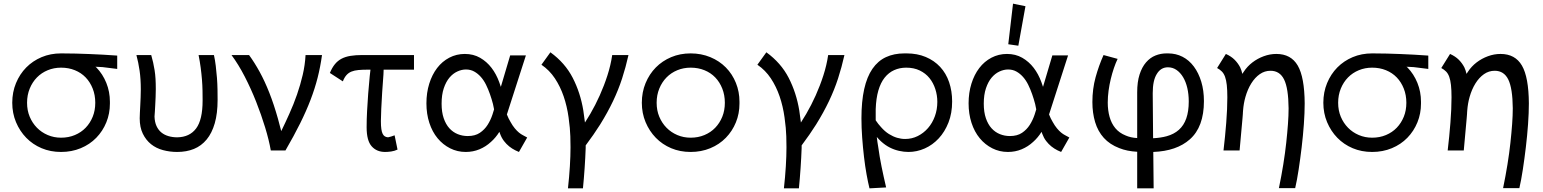

<svg xmlns="http://www.w3.org/2000/svg" viewBox="-20 -823 8436 1050"><path d="M314 8Q256 8 207.5 -12.5Q159 -33 123.5 -69.5Q88 -106 67.5 -155Q47 -204 47 -261Q47 -319 67.5 -368.5Q88 -418 123.5 -454Q159 -490 207.5 -510.5Q256 -531 314 -531Q315 -531 316 -531Q357 -531 394.5 -530Q432 -529 469 -527.5Q506 -526 543.5 -524Q581 -522 621 -519V-446Q594 -449 577 -451.5Q560 -454 541 -456Q524 -457 502 -458Q504 -456 507 -454Q542 -418 561.5 -369.5Q581 -321 581 -267Q581 -264 581 -261Q581 -258 581 -256Q581 -202 561.5 -154Q542 -106 506.5 -69.5Q471 -33 421.5 -12.5Q372 8 314 8ZM314 -70Q355 -70 389.5 -84.5Q424 -99 448.5 -124.5Q473 -150 487 -184.5Q501 -219 501 -261Q501 -303 487 -338.5Q473 -374 448.5 -399.5Q424 -425 389.5 -439Q355 -453 314 -453Q275 -453 241 -439Q207 -425 182 -399.5Q157 -374 142.5 -338.5Q128 -303 128 -261Q128 -219 142.5 -184.5Q157 -150 182 -124.5Q207 -99 241 -84.5Q275 -70 314 -70Z M744 -176Q744 -188 745 -206Q746 -224 747 -245Q748 -266 749 -289Q750 -312 750 -334Q750 -391 743.5 -436Q737 -481 726 -522H807Q813 -501 817.5 -481Q822 -461 825.5 -439Q829 -417 830.5 -392Q832 -367 832 -336Q832 -314 831 -292Q830 -270 829 -250Q828 -230 827 -213.5Q826 -197 825 -186Q826 -155 836 -133.5Q846 -112 862.5 -98.5Q879 -85 901.5 -78.5Q924 -72 949 -72Q1017 -73 1052.5 -120.5Q1088 -168 1088 -273Q1088 -276 1088 -279Q1088 -300 1087.5 -328Q1087 -356 1084.5 -387.5Q1082 -419 1077.5 -453Q1073 -487 1066 -522H1150Q1156 -495 1160 -462.5Q1164 -430 1166.5 -397Q1169 -364 1169.5 -333Q1170 -302 1170 -277Q1170 -203 1154.5 -149Q1139 -95 1110 -60Q1081 -25 1040.5 -8.5Q1000 8 949 8Q909 8 871.5 -2Q834 -12 806 -34.5Q778 -57 761 -92Q744 -127 744 -176Z M1461 0Q1451 -57 1430 -126Q1409 -195 1381 -266Q1353 -337 1318.5 -404Q1284 -471 1246 -522H1342Q1372 -481 1400 -430Q1428 -379 1453 -315.5Q1478 -252 1500 -174Q1509 -141 1518 -106Q1541 -153 1562 -200Q1586 -253 1604.5 -306.5Q1623 -360 1635.5 -413.5Q1648 -467 1651 -522H1741Q1732 -457 1717 -398Q1702 -339 1678.5 -277.5Q1655 -216 1621.5 -148.5Q1588 -81 1541 0Z M2086 8Q2040 8 2012.5 -23Q1985 -54 1985 -127Q1985 -170 1987.5 -216.5Q1990 -263 1993.5 -310.5Q1997 -358 2002 -407Q2004 -424 2006 -442H1992Q1962 -442 1940 -440Q1918 -438 1902 -431.5Q1886 -425 1874.5 -412Q1863 -399 1855 -378L1784 -424Q1796 -453 1811.5 -472Q1827 -491 1848 -502Q1869 -513 1897 -517.5Q1925 -522 1961 -522H2244V-442H2078Q2077 -429 2077 -416Q2073 -367 2070 -318.5Q2067 -270 2065 -227.5Q2063 -185 2063 -161Q2063 -134 2065.5 -117Q2068 -100 2073 -90.5Q2078 -81 2085 -77Q2092 -73 2102 -72Q2110 -74 2119.5 -76.5Q2129 -79 2138 -83L2154 -5Q2137 3 2119 5.5Q2101 8 2086 8Z M2818 8 2798 -1Q2780 -10 2764.5 -22.5Q2749 -35 2736 -52Q2723 -69 2715 -91Q2713 -96 2711 -102Q2691 -70 2665 -47Q2637 -21 2602 -6.5Q2567 8 2527 8Q2481 8 2441.5 -12Q2402 -32 2373 -67Q2344 -102 2328 -151Q2312 -200 2312 -258Q2312 -316 2327.5 -365.5Q2343 -415 2370.5 -451Q2398 -487 2437 -507.5Q2476 -528 2522 -528Q2569 -528 2605.5 -507Q2642 -486 2668 -452Q2694 -418 2710 -374Q2715 -361 2719 -348L2770 -520H2856L2752 -197Q2761 -174 2772 -156Q2783 -136 2795 -121.5Q2807 -107 2818 -98Q2829 -89 2839 -84L2863 -71ZM2673 -196Q2677 -211 2682 -225Q2679 -239 2676 -254Q2669 -281 2659.5 -308Q2650 -335 2638 -359.5Q2626 -384 2609.5 -402.5Q2593 -421 2573 -432Q2553 -443 2528 -443Q2505 -443 2481 -432Q2457 -421 2438 -398.5Q2419 -376 2407 -340.5Q2395 -305 2395 -256Q2395 -210 2406.5 -176.5Q2418 -143 2437.5 -121.5Q2457 -100 2483 -89.5Q2509 -79 2538 -79Q2578 -79 2604 -96.5Q2630 -114 2646.5 -140Q2663 -166 2673 -196Z M3086 207Q3093 144 3096.5 86.5Q3100 29 3100 -18Q3100 -36 3099 -77.5Q3098 -119 3089.5 -180.5Q3081 -242 3062.5 -296Q3044 -350 3014.5 -394.5Q2985 -439 2941 -469L2990 -537Q3070 -479 3112 -397.5Q3154 -316 3170 -219Q3175 -186 3179 -153Q3193 -175 3208 -200Q3236 -248 3260 -301.5Q3284 -355 3302 -411Q3320 -467 3328 -522H3417Q3402 -455 3382 -393.5Q3362 -332 3332.5 -270Q3303 -208 3262 -142Q3228 -88 3183 -28Q3183 -21 3183 -14Q3179 95 3168 207Z M3757 8Q3699 8 3650.5 -12.5Q3602 -33 3566.5 -69.5Q3531 -106 3510.5 -155Q3490 -204 3490 -261Q3490 -319 3510.5 -368.5Q3531 -418 3566.5 -454Q3602 -490 3650.5 -510.5Q3699 -531 3757 -531Q3815 -531 3864.5 -510.5Q3914 -490 3949.5 -454Q3985 -418 4004.5 -369.5Q4024 -321 4024 -267Q4024 -264 4024 -261Q4024 -258 4024 -256Q4024 -202 4004.5 -154Q3985 -106 3949.5 -69.5Q3914 -33 3864.5 -12.5Q3815 8 3757 8ZM3757 -70Q3798 -70 3832.5 -84.5Q3867 -99 3891.5 -124.5Q3916 -150 3930 -184.5Q3944 -219 3944 -261Q3944 -303 3930 -338.5Q3916 -374 3891.5 -399.5Q3867 -425 3832.5 -439Q3798 -453 3757 -453Q3718 -453 3684 -439Q3650 -425 3625 -399.5Q3600 -374 3585.5 -338.5Q3571 -303 3571 -261Q3571 -219 3585.5 -184.5Q3600 -150 3625 -124.5Q3650 -99 3684 -84.5Q3718 -70 3757 -70Z M4267 207Q4274 144 4277.5 86.5Q4281 29 4281 -18Q4281 -36 4280 -77.5Q4279 -119 4270.5 -180.5Q4262 -242 4243.5 -296Q4225 -350 4195.5 -394.5Q4166 -439 4122 -469L4171 -537Q4251 -479 4293 -397.5Q4335 -316 4351 -219Q4356 -186 4360 -153Q4374 -175 4389 -200Q4417 -248 4441 -301.5Q4465 -355 4483 -411Q4501 -467 4509 -522H4598Q4583 -455 4563 -393.5Q4543 -332 4513.5 -270Q4484 -208 4443 -142Q4409 -88 4364 -28Q4364 -21 4364 -14Q4360 95 4349 207Z M4735 207Q4727 175 4719 130.5Q4711 86 4705 35Q4699 -16 4695 -70.5Q4691 -125 4691 -176Q4691 -268 4706 -335.5Q4721 -403 4751 -446.5Q4781 -490 4825 -510.5Q4869 -531 4926 -531Q4929 -531 4932 -531Q4935 -531 4938 -531Q4996 -531 5042.5 -511.5Q5089 -492 5121.5 -457Q5154 -422 5170.5 -373.5Q5187 -325 5187 -268Q5187 -204 5167 -153Q5147 -102 5113.5 -66Q5080 -30 5037 -11Q4994 8 4948 8Q4923 8 4896.5 2Q4870 -4 4845.5 -16.5Q4821 -29 4798 -50Q4786 -61 4775 -74Q4778 -46 4783 -18Q4790 34 4801 88Q4812 142 4826 202ZM4769 -226Q4769 -211 4769 -195Q4769 -180 4769 -165Q4783 -144 4798 -128Q4819 -104 4841.5 -90Q4864 -76 4886 -69.5Q4908 -63 4930 -63Q4967 -63 4999 -79Q5031 -95 5055 -122.5Q5079 -150 5092.5 -187Q5106 -224 5106 -266Q5106 -302 5095 -336Q5084 -370 5063 -396Q5042 -422 5010 -437.5Q4978 -453 4936 -453Q4900 -453 4870 -439.5Q4840 -426 4818 -398.5Q4796 -371 4783.5 -328Q4771 -285 4769 -226Z M5783 8 5763 -1Q5745 -10 5729.5 -22.5Q5714 -35 5701 -52Q5688 -69 5680 -91Q5678 -96 5676 -102Q5656 -70 5630 -47Q5602 -21 5567 -6.5Q5532 8 5492 8Q5446 8 5406.5 -12Q5367 -32 5338 -67Q5309 -102 5293 -151Q5277 -200 5277 -258Q5277 -316 5292.5 -365.5Q5308 -415 5335.5 -451Q5363 -487 5402 -507.5Q5441 -528 5487 -528Q5534 -528 5570.5 -507Q5607 -486 5633 -452Q5659 -418 5675 -374Q5680 -361 5684 -348L5735 -520H5821L5717 -197Q5726 -174 5737 -156Q5748 -136 5760 -121.5Q5772 -107 5783 -98Q5794 -89 5804 -84L5828 -71ZM5588 -789 5549 -573 5494 -581 5520 -803ZM5638 -196Q5642 -211 5647 -225Q5644 -239 5641 -254Q5634 -281 5624.5 -308Q5615 -335 5603 -359.5Q5591 -384 5574.5 -402.5Q5558 -421 5538 -432Q5518 -443 5493 -443Q5470 -443 5446 -432Q5422 -421 5403 -398.5Q5384 -376 5372 -340.5Q5360 -305 5360 -256Q5360 -210 5371.5 -176.5Q5383 -143 5402.5 -121.5Q5422 -100 5448 -89.5Q5474 -79 5503 -79Q5543 -79 5569 -96.5Q5595 -114 5611.5 -140Q5628 -166 5638 -196Z M6199 207V7Q6143 4 6101 -13Q6049 -33 6016.5 -69Q5984 -105 5969 -155Q5954 -205 5954 -265Q5954 -337 5971.5 -400.5Q5989 -464 6015 -522L6092 -501Q6081 -478 6071.5 -450Q6062 -422 6054.5 -391Q6047 -360 6042.5 -327Q6038 -294 6038 -262Q6038 -220 6048 -184Q6058 -148 6079.5 -122Q6101 -96 6136 -82Q6163 -70 6199 -68V-318Q6199 -375 6212 -415.5Q6225 -456 6247.5 -482Q6270 -508 6299 -519.5Q6328 -531 6359 -531Q6361 -531 6364 -531Q6366 -531 6368 -531Q6411 -531 6447 -512.5Q6483 -494 6509 -459Q6535 -424 6549.5 -376Q6564 -328 6564 -270Q6564 -129 6487 -61Q6415 3 6287 8L6289 207ZM6306 -418Q6284 -383 6284 -314Q6284 -311 6284 -308L6286 -67Q6327 -69 6360 -78Q6400 -89 6427 -113Q6454 -137 6467.5 -175.5Q6481 -214 6481 -268Q6481 -308 6473 -342Q6465 -376 6450 -401Q6435 -426 6414 -440.5Q6393 -455 6367 -455Q6328 -455 6306 -418Z M6974 206Q6988 138 6998 76Q7008 14 7014 -41.5Q7020 -97 7023.5 -144.5Q7027 -192 7027 -231Q7026 -340 7002.5 -388Q6979 -436 6928 -436Q6896 -436 6869.5 -417.5Q6843 -399 6823 -367Q6803 -335 6791 -293Q6781 -258 6778 -219Q6778 -212 6777 -205Q6777 -203 6777 -202Q6776 -190 6775 -177Q6768 -94 6759 0H6671Q6680 -76 6686 -152Q6692 -228 6692 -291Q6692 -331 6689 -358Q6686 -385 6679.5 -403Q6673 -421 6662 -432Q6651 -443 6636 -451L6684 -528Q6713 -515 6731.5 -496.5Q6750 -478 6762 -455Q6770 -438 6774 -419Q6778 -425 6782 -431Q6801 -460 6829 -481.5Q6857 -503 6891 -515.5Q6925 -528 6960 -528Q7040 -528 7077 -464.5Q7114 -401 7115 -258Q7115 -206 7110.5 -143.5Q7106 -81 7098.5 -18Q7091 45 7082 104Q7073 163 7063 206Z M7484 8Q7426 8 7377.5 -12.5Q7329 -33 7293.5 -69.5Q7258 -106 7237.5 -155Q7217 -204 7217 -261Q7217 -319 7237.5 -368.5Q7258 -418 7293.5 -454Q7329 -490 7377.5 -510.5Q7426 -531 7484 -531Q7485 -531 7486 -531Q7527 -531 7564.5 -530Q7602 -529 7639 -527.5Q7676 -526 7713.5 -524Q7751 -522 7791 -519V-446Q7764 -449 7747 -451.5Q7730 -454 7711 -456Q7694 -457 7672 -458Q7674 -456 7677 -454Q7712 -418 7731.5 -369.5Q7751 -321 7751 -267Q7751 -264 7751 -261Q7751 -258 7751 -256Q7751 -202 7731.5 -154Q7712 -106 7676.5 -69.5Q7641 -33 7591.5 -12.5Q7542 8 7484 8ZM7484 -70Q7525 -70 7559.5 -84.5Q7594 -99 7618.5 -124.5Q7643 -150 7657 -184.5Q7671 -219 7671 -261Q7671 -303 7657 -338.5Q7643 -374 7618.5 -399.5Q7594 -425 7559.5 -439Q7525 -453 7484 -453Q7445 -453 7411 -439Q7377 -425 7352 -399.5Q7327 -374 7312.5 -338.5Q7298 -303 7298 -261Q7298 -219 7312.5 -184.5Q7327 -150 7352 -124.5Q7377 -99 7411 -84.5Q7445 -70 7484 -70Z M8200 206Q8214 138 8224 76Q8234 14 8240 -41.5Q8246 -97 8249.5 -144.5Q8253 -192 8253 -231Q8252 -340 8228.5 -388Q8205 -436 8154 -436Q8122 -436 8095.5 -417.5Q8069 -399 8049 -367Q8029 -335 8017 -293Q8007 -258 8004 -219Q8004 -212 8003 -205Q8003 -203 8003 -202Q8002 -190 8001 -177Q7994 -94 7985 0H7897Q7906 -76 7912 -152Q7918 -228 7918 -291Q7918 -331 7915 -358Q7912 -385 7905.5 -403Q7899 -421 7888 -432Q7877 -443 7862 -451L7910 -528Q7939 -515 7957.5 -496.5Q7976 -478 7988 -455Q7996 -438 8000 -419Q8004 -425 8008 -431Q8027 -460 8055 -481.5Q8083 -503 8117 -515.5Q8151 -528 8186 -528Q8266 -528 8303 -464.5Q8340 -401 8341 -258Q8341 -206 8336.5 -143.5Q8332 -81 8324.5 -18Q8317 45 8308 104Q8299 163 8289 206Z"/></svg>

Font: Rising Sun
Style: Regular
Weight: 400
Designer: Matt McInerney, Pablo Impallari, Rodrigo Fuenzalida (Raleway font), Stephen Hutchings (Greek), Cristiano Sobral (main ch
Foundry: The Rising Sun Project Authors
Version: Version 4.327; ttfautohint (v1.8.4.7-5d5b-dirty)